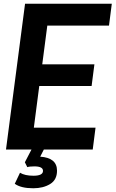

<svg xmlns="http://www.w3.org/2000/svg" viewBox="-20 -800 618 1027"><path d="M285 -7ZM158 207Q92 207 59 183L87 124Q113 140 159 140Q210 140 210 114Q210 90 164 90Q138 90 126 94L113 68L152 -7H218L195 38Q285 44 285 113Q285 162 248 184.5Q211 207 158 207ZM476 0H12L114 -780H578L563 -663H233L206 -456H485L470 -340H190L161 -117H491Z"/></svg>

Font: Tanohe Sans SemiBold
Style: Italic
Weight: 600
Designer: Village Type and Design LLC & Cristiano Sobral
Foundry: Cooper Hewitt Smithsonian Design Museum
Version: Version 1.00;September 29, 2021;FontCreator 13.0.0.2655 64-b